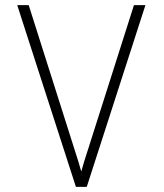

<svg xmlns="http://www.w3.org/2000/svg" viewBox="-20 -731 640 751"><path d="M276.9 0H319.3L548.8 -710.9H503.9L308.6 -97.2L297.9 -60.1L287.1 -97.2L92.3 -710.9H47.4Z"/></svg>

Font: Roboto Mono ExtraLight
Style: Regular
Weight: 250
Monospace: yes
Designer: Google
Version: Version 3.000